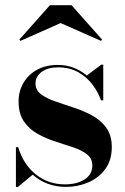

<svg xmlns="http://www.w3.org/2000/svg" viewBox="-20 -724 492 754"><path d="M218 -633.5 60.5 -563.5 56 -568.5 176 -703.5H261L381 -568.5L376.5 -563.5ZM50.5 10H42.5V-146H51.5Q71.5 -79 120.2 -39.5Q169 0 235 0Q281.5 0 312 -19.2Q342.5 -38.5 342.5 -74.5Q342.5 -101.5 321.8 -117.8Q301 -134 268 -145.2Q235 -156.5 197.8 -168.2Q160.5 -180 127.5 -198.5Q94.5 -217 73.8 -247.2Q53 -277.5 53 -326Q53 -365.5 71.8 -398Q90.5 -430.5 125 -449.8Q159.5 -469 207 -469Q242 -469 270.5 -457.5Q299 -446 321 -427.5L377.5 -470H385.5V-330H376.5Q366 -361 344 -390.8Q322 -420.5 288 -440Q254 -459.5 207.5 -459.5Q168 -459.5 143.8 -441.8Q119.5 -424 119.5 -396Q119.5 -370 141.2 -353.8Q163 -337.5 197 -325.8Q231 -314 269.2 -301.5Q307.5 -289 341.8 -270.5Q376 -252 397.5 -222.2Q419 -192.5 419 -146.5Q419 -94.5 393.2 -59.8Q367.5 -25 326.2 -7.5Q285 10 239.5 10Q200.5 10 167.2 -2.5Q134 -15 108.5 -38Z"/></svg>

Font: Bodoni* 24pt
Style: Bold
Weight: 700
Version: Version 2.3